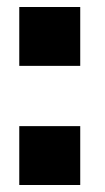

<svg xmlns="http://www.w3.org/2000/svg" viewBox="-20 -528 300 548"><path d="M209 -168V0H35V-168ZM209 -508V-340H35V-508Z"/></svg>

Font: Kreadon
Style: Regular
Weight: 400
Designer: kohakuno
Foundry: StudioGnu
Version: Version 1.000;Glyphs 3.1.2 (3151)